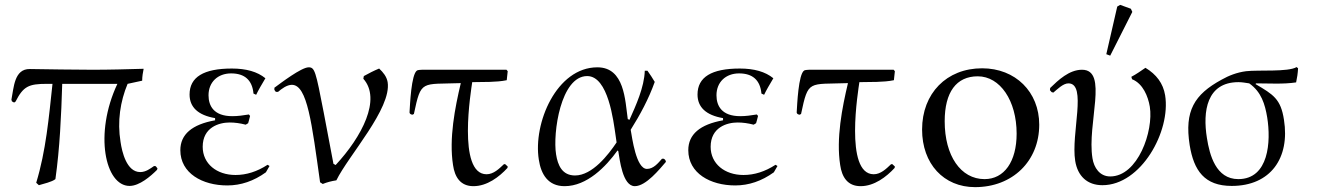

<svg xmlns="http://www.w3.org/2000/svg" viewBox="-20 -750 5426 790"><path d="M513 15C554 15 600 -25 626 -51L628 -57L621 -66L614 -67C598 -56 580 -42 557 -42C501 -42 482 -125 476 -166C462 -251 475 -333 505 -405L565 -418C565 -435 568 -452 571 -467C501 -465 431 -463 360 -463C274 -463 188 -465 103 -466C38 -467 37 -389 27 -340L29 -333L38 -328L44 -332C76 -395 98 -405 173 -405H196C181 -266 169 -129 129 2L140 12C159 6 193 -1 208 -13C226 -141 232 -274 236 -405H463C366 -199 413 15 513 15Z M814 -146C814 -226 881 -246 925 -246C946 -246 968 -243 991 -237L1001 -243C1003 -250 1006 -260 1009 -273L1004 -279C980 -275 958 -272 936 -272C860 -272 838 -314 838 -358C838 -412 876 -448 931 -448C987 -448 1018 -420 1023 -365L1034 -360C1043 -379 1056 -401 1072 -428C1039 -455 993 -468 934 -468C818 -468 760 -433 760 -361C760 -309 795 -276 865 -264V-255C770 -238 722 -197 722 -132C722 -37 813 13 915 13C971 13 1024 -5 1074 -41L1089 -67L1081 -72C1038 -44 994 -30 949 -30C872 -30 814 -76 814 -146Z M1361 -71 1352 -76 1312 -287C1279 -458 1275 -473 1250 -473C1220 -473 1135 -408 1109 -389V-380L1115 -372H1124C1138 -384 1160 -401 1181 -401C1245 -401 1263 -241 1297 0L1308 7C1325 0 1344 -5 1364 -8C1413 -109 1592 -304 1575 -412C1571 -435 1557 -452 1540 -468C1518 -459 1497 -448 1477 -437L1475 -426C1550 -342 1469 -187 1361 -71Z M1677 -278 1683 -281C1713 -423 1713 -402 1876 -408C1852 -307 1827 -180 1844 -71C1851 -22 1874 16 1928 16C1984 16 2034 -22 2068 -59L2069 -65L2058 -75L2053 -74C2034 -56 2011 -33 1982 -33C1860 -33 1919 -383 1923 -412C1968 -413 2022 -411 2065 -420L2069 -457L2064 -463H1737C1729 -463 1704 -464 1696 -460C1672 -445 1667 -319 1665 -287C1666 -281 1671 -279 1677 -278Z M2711 -97H2704C2688 -79 2669 -55 2642 -55C2597 -55 2581 -184 2575 -216C2614 -278 2649 -343 2674 -413C2665 -428 2655 -444 2644 -459H2633C2631 -391 2596 -315 2570 -257L2563 -260C2552 -337 2550 -473 2438 -473C2270 -473 2173 -243 2197 -93C2206 -33 2235 16 2303 16C2395 16 2473 -64 2521 -131L2524 -128C2530 -95 2541 16 2592 16C2638 16 2694 -54 2720 -84C2719 -91 2716 -94 2711 -97ZM2517 -164C2483 -113 2417 -28 2346 -28C2293 -28 2275 -70 2268 -115C2254 -202 2287 -437 2396 -437C2483 -437 2504 -252 2513 -192Z M2904 -146C2904 -226 2971 -246 3015 -246C3036 -246 3058 -243 3081 -237L3091 -243C3093 -250 3096 -260 3099 -273L3094 -279C3070 -275 3048 -272 3026 -272C2950 -272 2928 -314 2928 -358C2928 -412 2966 -448 3021 -448C3077 -448 3108 -420 3113 -365L3124 -360C3133 -379 3146 -401 3162 -428C3129 -455 3083 -468 3024 -468C2908 -468 2850 -433 2850 -361C2850 -309 2885 -276 2955 -264V-255C2860 -238 2812 -197 2812 -132C2812 -37 2903 13 3005 13C3061 13 3114 -5 3164 -41L3179 -67L3171 -72C3128 -44 3084 -30 3039 -30C2962 -30 2904 -76 2904 -146Z M3270 -278 3276 -281C3306 -423 3306 -402 3469 -408C3445 -307 3420 -180 3437 -71C3444 -22 3467 16 3521 16C3577 16 3627 -22 3661 -59L3662 -65L3651 -75L3646 -74C3627 -56 3604 -33 3575 -33C3453 -33 3512 -383 3516 -412C3561 -413 3615 -411 3658 -420L3662 -457L3657 -463H3330C3322 -463 3297 -464 3289 -460C3265 -445 3260 -319 3258 -287C3259 -281 3264 -279 3270 -278Z M4021 -469C3875 -469 3774 -366 3774 -217C3774 -76 3863 20 3992 20C4146 20 4256 -87 4256 -237C4256 -372 4158 -469 4021 -469ZM4003 -436C4095 -436 4163 -336 4163 -200C4163 -85 4112 -13 4031 -13C3933 -13 3867 -109 3867 -251C3867 -371 3915 -436 4003 -436Z M4532 -527 4548 -521 4639 -701 4633 -714 4589 -730 4577 -723ZM4774 -358C4766 -407 4738 -444 4693 -471C4674 -458 4656 -445 4635 -434L4638 -424C4683 -406 4704 -353 4711 -311C4727 -211 4662 -24 4548 -24C4505 -24 4481 -60 4475 -99C4452 -241 4542 -463 4432 -463C4379 -463 4334 -420 4301 -388L4300 -379L4307 -371L4314 -369C4330 -382 4354 -407 4376 -407C4454 -407 4386 -200 4404 -88C4414 -26 4453 12 4516 12C4675 12 4798 -210 4774 -358Z M5321 -469 5315 -474C5280 -453 5158 -463 5107 -457C5069 -452 5036 -439 5006 -422C4894 -361 4853 -294 4875 -153C4892 -48 4936 15 5048 15C5208 15 5288 -100 5263 -257C5250 -343 5219 -361 5146 -404L5148 -407C5201 -407 5260 -403 5313 -411C5317 -429 5320 -449 5321 -469ZM5194 -267C5210 -168 5201 -13 5075 -13C4983 -13 4957 -112 4946 -182C4928 -292 4945 -412 5076 -412C5091 -412 5106 -409 5120 -407C5170 -372 5185 -321 5194 -267Z"/></svg>

Font: Asana Math
Style: Regular
Weight: 400
Version: Version 000.958